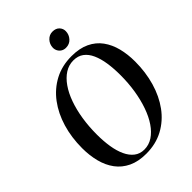

<svg xmlns="http://www.w3.org/2000/svg" viewBox="-269 -1068 1202 1202"><g transform="rotate(-45 332.0 -467.0)"><path d="M299.5 11.5Q229.5 11.5 180 -12.2Q130.5 -36 99.5 -78Q68.5 -120 54 -176.2Q39.5 -232.5 39.5 -297.5Q39.5 -392 64 -474.2Q88.5 -556.5 135.2 -619Q182 -681.5 248.8 -716.8Q315.5 -752 400 -752Q470 -752 519.5 -728.5Q569 -705 599.5 -663Q630 -621 644 -565.8Q658 -510.5 658 -446.5Q658 -352.5 634 -269.5Q610 -186.5 563.8 -123.2Q517.5 -60 450.8 -24.2Q384 11.5 299.5 11.5ZM309.5 -15.5Q350 -15.5 384.5 -38.2Q419 -61 446.5 -101.5Q474 -142 493.2 -197Q512.5 -252 522.8 -316.5Q533 -381 533 -451Q533 -510 525.5 -559.8Q518 -609.5 501.2 -646.8Q484.5 -684 457 -704.5Q429.5 -725 389 -725Q348.5 -725 314 -703Q279.5 -681 251.8 -641.2Q224 -601.5 204.8 -547.5Q185.5 -493.5 175.2 -428.8Q165 -364 165 -292.5Q165 -234 173 -183.8Q181 -133.5 198.5 -95.8Q216 -58 243.5 -36.8Q271 -15.5 309.5 -15.5ZM412.5 -813Q395.5 -813 382.2 -821Q369 -829 361.8 -842.2Q354.5 -855.5 354.5 -871.5Q355.5 -902 375.5 -923.5Q395.5 -945 424 -945Q453.5 -945 469.8 -927.8Q486 -910.5 485.5 -887.5Q485 -858 465 -835.5Q445 -813 412.5 -813Z"/></g></svg>

Font: Merriweather 144pt Medium
Style: Italic
Weight: 500
Italic angle: -7.8°
Version: Version 2.101